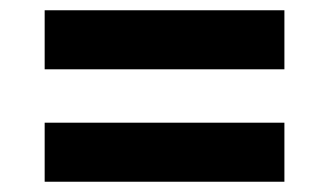

<svg xmlns="http://www.w3.org/2000/svg" viewBox="-20 -504 642 374"><path d="M534 -484V-369H67V-484ZM67 -150V-265H534V-150Z"/></svg>

Font: Nacelle Heavy
Style: Regular
Weight: 800
Designer: Sora Sagano
Foundry: Sora Sagano
Version: Version 1.000;FEAKit 1.0